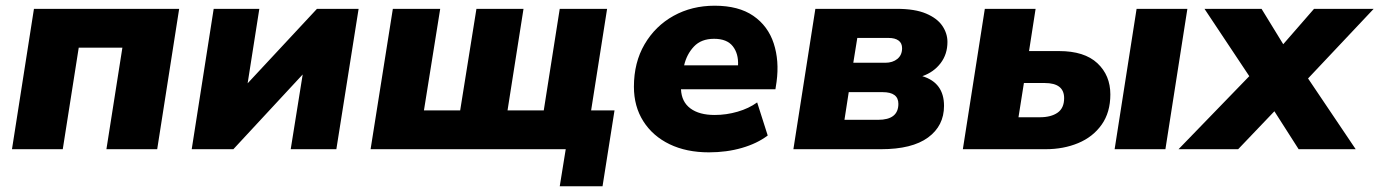

<svg xmlns="http://www.w3.org/2000/svg" viewBox="-20 -523 4835 673"><path d="M22 0 99 -492H608L531 0H353L409 -356H256L200 0Z M652 0 729 -492H889L848 -231L1091 -492H1237L1159 0H999L1041 -262L798 0Z M1942 130 1963 0H1279L1357 -492H1523L1466 -136H1593L1650 -492H1815L1759 -136H1886L1942 -492H2108L2052 -136H2134L2092 130Z M2465 11Q2386 11 2327 -17.5Q2268 -46 2235 -98Q2202 -150 2202 -219Q2202 -304 2239.5 -368Q2277 -432 2341 -467.5Q2405 -503 2485 -503Q2569 -503 2620.5 -467.5Q2672 -432 2692 -371Q2712 -310 2702 -236L2698 -210H2367Q2369 -166 2400 -143Q2431 -120 2485 -120Q2526 -120 2565.5 -131.5Q2605 -143 2634 -164L2671 -48Q2634 -20 2580.5 -4.5Q2527 11 2465 11ZM2483 -387Q2438 -387 2412.5 -360Q2387 -333 2378 -294H2567Q2569 -335 2548.5 -361Q2528 -387 2483 -387Z M2761 0 2838 -492H3124Q3187 -492 3226 -475.5Q3265 -459 3283 -432.5Q3301 -406 3301 -376Q3301 -333 3277 -301.5Q3253 -270 3213 -256Q3289 -233 3289 -152Q3289 -82 3233 -41Q3177 0 3068 0ZM2971 -303H3083Q3109 -303 3125.5 -316.5Q3142 -330 3142 -354Q3142 -372 3129.5 -381Q3117 -390 3095 -390H2985ZM2940 -103H3058Q3129 -103 3129 -159Q3129 -200 3074 -200H2955Z M3355 0 3432 -492H3610L3587 -344H3692Q3781 -344 3826.5 -301.5Q3872 -259 3872 -192Q3872 -129 3841.5 -86Q3811 -43 3759.5 -21.5Q3708 0 3645 0ZM3887 0 3964 -492H4142L4065 0ZM3550 -112H3625Q3664 -112 3687 -128Q3710 -144 3710 -179Q3710 -232 3642 -232H3569Z M4111 0 4359 -256 4202 -492H4402L4478 -368L4586 -492H4795L4565 -248L4732 0H4532L4447 -133L4320 0Z"/></svg>

Font: Nunito Sans Black
Style: Italic
Weight: 900
Italic angle: -9°
Designer: Vernon Adams
Foundry: Vernon Adams
Version: Version 3.006; ttfautohint (v1.8.3)